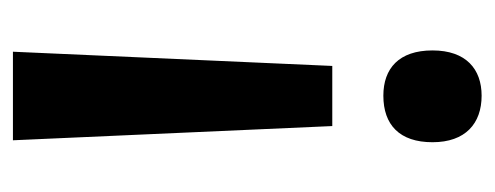

<svg xmlns="http://www.w3.org/2000/svg" viewBox="-254 -500 765 297"><g transform="rotate(-90 128.5 -351.5)"><path d="M175 -220 197 -714H60L82 -220ZM57 -65C57 -14 86 11 129 11C170 11 199 -13 199 -65C199 -117 171 -141 129 -141C84 -141 57 -116 57 -65Z"/></g></svg>

Font: Noto Sans Lao Condensed SemiBold
Style: Regular
Weight: 600
Width: 3
Designer: Monotype Design Team
Foundry: Monotype Imaging Inc.
Version: Version 2.003